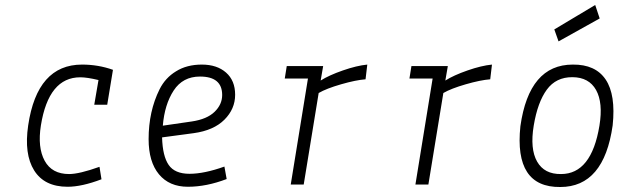

<svg xmlns="http://www.w3.org/2000/svg" viewBox="-20 -740 2540 770"><path d="M358 -320 375 -419Q329 -430 302 -430Q175 -430 144 -237Q130 -149 159 -95.5Q188 -42 257 -42Q298 -42 379 -71L387 -21Q308 9 251 9Q158 9 117 -56.5Q76 -122 93 -237Q129 -481 309 -481Q374 -481 433 -460L410 -320Z M686 -454Q729 -481 789.5 -481Q850 -481 886.5 -449Q923 -417 923 -360Q923 -303 880 -260Q837 -217 757 -206L630 -189Q632 -114 656.5 -78.5Q681 -43 740 -43Q799 -43 880 -72L889 -22Q808 9 733.5 9Q659 9 617.5 -41Q576 -91 576 -182Q576 -294 620 -382Q643 -428 686 -454ZM633 -236 750 -253Q810 -262 840.5 -291.5Q871 -321 871 -359Q871 -433 782 -433Q713 -433 676.5 -377Q640 -321 633 -236Z M1258 -367 1198 0H1146L1215 -425H1122L1130 -475H1276L1266 -417Q1299 -438 1355 -457.5Q1411 -477 1453 -481L1446 -422Q1407 -419 1348 -402Q1289 -385 1258 -367Z M1758 -367 1698 0H1646L1715 -425H1622L1630 -475H1776L1766 -417Q1799 -438 1855 -457.5Q1911 -477 1953 -481L1946 -422Q1907 -419 1848 -402Q1789 -385 1758 -367Z M2227 10Q2041 12 2067 -234Q2102 -481 2277 -481Q2368 -482 2409 -421Q2450 -360 2437 -237Q2402 10 2227 10ZM2230 -42Q2352 -42 2384 -236Q2399 -328 2370.5 -379Q2342 -430 2276 -430.5Q2210 -431 2173 -380.5Q2136 -330 2120.5 -236.5Q2105 -143 2134 -92Q2163 -41 2230 -42ZM2203 -622 2367 -720 2385 -666 2220 -574Z"/></svg>

Font: TypoPRO Lekton
Style: Italic
Weight: 400
Italic angle: -9.3°
Designer: Paolo Mazzetti, Luciano Perondi, Raffaele Flato, Elena Papassissa, Emilio Macchia, Michela Povoleri, Tobias Seemiller, R
Version: Version 3.000